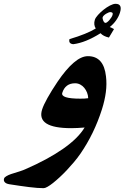

<svg xmlns="http://www.w3.org/2000/svg" viewBox="-203 -757 673 1017"><path d="M380.9 -692.9Q377.4 -692.9 371.3 -690.4Q365.2 -688 358.9 -684.1Q352.5 -680.2 347.4 -675.3Q342.3 -670.4 340.8 -665.5Q339.8 -662.6 340.8 -657.5Q341.8 -652.3 343.8 -647.7Q345.7 -643.1 348.9 -639.4Q352.1 -635.7 355.5 -635.7Q359.9 -635.7 365.7 -640.4Q371.6 -645 377 -651.4Q382.3 -657.7 386.7 -664.6Q391.1 -671.4 392.6 -676.3Q396 -687 391.6 -689.9Q387.2 -692.9 380.9 -692.9ZM222.7 -234.4Q233.9 -234.4 244.4 -234.9Q254.9 -235.4 264.2 -236.8Q263.7 -252.4 258.1 -266.6Q252.4 -280.8 243.4 -291.7Q234.4 -302.7 221.9 -309.3Q209.5 -315.9 194.8 -315.9Q143.1 -315.9 127 -265.6Q116.7 -234.4 222.7 -234.4ZM432.1 -689Q425.3 -668 411.6 -648.7Q397.9 -629.4 378.4 -613.8Q381.3 -612.3 387.7 -609.9Q394 -607.4 400.9 -603L374 -558.1Q343.8 -564.9 329.6 -581.1Q290 -556.2 253.7 -541.5Q217.3 -526.9 185.1 -522.9Q158.7 -525.4 165 -549.8Q211.4 -563.5 246.1 -577.6Q280.8 -591.8 304.2 -606Q291.5 -626.5 299.3 -651.9Q302.7 -663.1 315.9 -677.7Q329.1 -692.4 345.7 -705.6Q362.3 -718.8 379.6 -727.8Q397 -736.8 409.2 -736.8Q447.3 -736.8 432.1 -689ZM336.9 -177.7Q316.4 -113.3 287.8 -54.4Q259.3 4.4 222.7 57.6Q207 80.1 188.5 102.1Q169.9 124 150.9 144.3Q131.8 164.6 113 181.9Q94.2 199.2 77.9 212.2Q61.5 225.1 48.6 232.4Q35.6 239.7 28.3 239.7Q13.7 239.7 -6.1 238.3Q-25.9 236.8 -49.3 233.9Q-72.8 231 -99.4 227.1Q-126 223.1 -154.3 218.8Q-171.4 215.8 -178.2 207.5Q-185.1 199.2 -181.2 188Q-179.2 182.1 -168.9 176Q-158.7 169.9 -144.5 165Q-117.7 156.7 -98.1 150.4Q-78.6 144 -69.3 139.6Q50.8 87.4 131.1 31.2Q211.4 -24.9 245.1 -81.5Q226.6 -80.1 208.7 -79.1Q190.9 -78.1 174.8 -78.1Q-11.2 -78.1 20 -176.8Q27.3 -200.2 48.6 -238.3Q69.8 -276.4 101.6 -323.7Q147 -390.6 187.3 -425Q227.5 -459.5 262.7 -459.5Q346.7 -459.5 358.4 -352.5Q363.3 -312.5 357.7 -269Q352.1 -225.6 336.9 -177.7Z"/></svg>

Font: XB Zar
Style: Bold Italic
Weight: 700
Italic angle: -12°
Designer: Behnam
Foundry: Irmug
Version: Version 8.005 2009